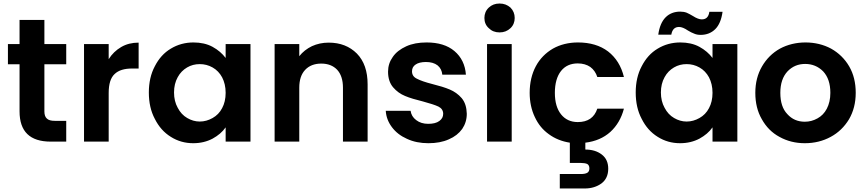

<svg xmlns="http://www.w3.org/2000/svg" viewBox="-20 -804 4912 1090"><path d="M356 -439C356 -439 356 -554 356 -554C356 -554 232 -554 232 -554C232 -554 232 -691 232 -691C232 -691 91 -691 91 -691C91 -691 91 -554 91 -554C91 -554 25 -554 25 -554C25 -554 25 -439 25 -439C25 -439 91 -439 91 -439C91 -439 91 -172 91 -172C91 -172 91 -172 91 -172C91 -57 150 0 268 0C268 0 356 0 356 0C356 0 356 -118 356 -118C356 -118 291 -118 291 -118C291 -118 291 -118 291 -118C270 -118 255 -122 246 -131C237 -139 232 -152 232 -171C232 -171 232 -439 232 -439C232 -439 356 -439 356 -439Z M597 -468C597 -468 597 -554 597 -554C597 -554 457 -554 457 -554C457 -554 457 0 457 0C457 0 597 0 597 0C597 0 597 -276 597 -276C597 -276 597 -276 597 -276C597 -327 608 -363 631 -384C653 -405 686 -415 730 -415C730 -415 767 -415 767 -415C767 -415 767 -562 767 -562C767 -562 767 -562 767 -562C730 -562 697 -554 668 -537C639 -520 615 -497 597 -468Z M825 -279C825 -279 825 -279 825 -279C825 -222 836 -172 859 -129C881 -85 911 -51 950 -27C988 -3 1030 9 1077 9C1077 9 1077 9 1077 9C1118 9 1155 0 1187 -17C1218 -34 1243 -55 1261 -81C1261 -81 1261 0 1261 0C1261 0 1402 0 1402 0C1402 0 1402 -554 1402 -554C1402 -554 1261 -554 1261 -554C1261 -554 1261 -475 1261 -475C1261 -475 1261 -475 1261 -475C1242 -500 1218 -521 1187 -538C1156 -555 1119 -563 1078 -563C1078 -563 1078 -563 1078 -563C1031 -563 988 -551 950 -528C911 -505 881 -471 859 -428C836 -385 825 -335 825 -279ZM1261 -277C1261 -277 1261 -277 1261 -277C1261 -243 1254 -214 1241 -190C1228 -165 1210 -147 1187 -134C1164 -121 1140 -114 1114 -114C1114 -114 1114 -114 1114 -114C1089 -114 1065 -121 1043 -134C1020 -147 1002 -167 989 -192C975 -217 968 -246 968 -279C968 -279 968 -279 968 -279C968 -312 975 -341 989 -366C1002 -390 1020 -408 1042 -421C1064 -434 1088 -440 1114 -440C1114 -440 1114 -440 1114 -440C1140 -440 1164 -434 1187 -421C1210 -408 1228 -389 1241 -365C1254 -340 1261 -311 1261 -277Z M1846 -562C1846 -562 1846 -562 1846 -562C1811 -562 1780 -555 1751 -542C1722 -528 1698 -509 1679 -485C1679 -485 1679 -554 1679 -554C1679 -554 1539 -554 1539 -554C1539 -554 1539 0 1539 0C1539 0 1679 0 1679 0C1679 0 1679 -306 1679 -306C1679 -306 1679 -306 1679 -306C1679 -350 1690 -384 1713 -408C1735 -431 1765 -443 1804 -443C1804 -443 1804 -443 1804 -443C1842 -443 1872 -431 1894 -408C1916 -384 1927 -350 1927 -306C1927 -306 1927 0 1927 0C1927 0 2067 0 2067 0C2067 0 2067 -325 2067 -325C2067 -325 2067 -325 2067 -325C2067 -400 2047 -458 2006 -500C1965 -541 1912 -562 1846 -562Z M2412 9C2412 9 2412 9 2412 9C2456 9 2495 2 2528 -13C2561 -27 2586 -47 2604 -72C2621 -97 2630 -126 2630 -158C2630 -158 2630 -158 2630 -158C2629 -195 2620 -224 2601 -247C2582 -269 2559 -285 2533 -296C2507 -307 2474 -317 2434 -327C2434 -327 2434 -327 2434 -327C2395 -337 2366 -347 2347 -357C2328 -366 2319 -380 2319 -399C2319 -399 2319 -399 2319 -399C2319 -416 2326 -429 2340 -438C2353 -447 2373 -452 2398 -452C2398 -452 2398 -452 2398 -452C2425 -452 2447 -446 2464 -433C2480 -420 2489 -402 2491 -380C2491 -380 2625 -380 2625 -380C2625 -380 2625 -380 2625 -380C2621 -436 2599 -481 2560 -514C2521 -547 2468 -563 2402 -563C2402 -563 2402 -563 2402 -563C2357 -563 2319 -556 2286 -541C2253 -526 2227 -506 2210 -481C2192 -456 2183 -428 2183 -397C2183 -397 2183 -397 2183 -397C2183 -360 2193 -330 2212 -308C2231 -286 2253 -270 2280 -259C2306 -248 2340 -238 2381 -228C2381 -228 2381 -228 2381 -228C2421 -217 2450 -208 2469 -199C2487 -190 2496 -176 2496 -158C2496 -158 2496 -158 2496 -158C2496 -141 2489 -128 2474 -117C2459 -106 2438 -101 2411 -101C2411 -101 2411 -101 2411 -101C2384 -101 2361 -108 2343 -122C2324 -136 2314 -154 2311 -175C2311 -175 2170 -175 2170 -175C2170 -175 2170 -175 2170 -175C2172 -141 2184 -110 2205 -82C2226 -54 2254 -32 2290 -16C2326 1 2367 9 2412 9Z M2816 -620C2816 -620 2816 -620 2816 -620C2841 -620 2861 -628 2878 -644C2894 -659 2902 -679 2902 -702C2902 -702 2902 -702 2902 -702C2902 -725 2894 -745 2878 -761C2861 -776 2841 -784 2816 -784C2816 -784 2816 -784 2816 -784C2791 -784 2771 -776 2755 -761C2738 -745 2730 -725 2730 -702C2730 -702 2730 -702 2730 -702C2730 -679 2738 -659 2755 -644C2771 -628 2791 -620 2816 -620ZM2745 -554C2745 -554 2745 0 2745 0C2745 0 2885 0 2885 0C2885 0 2885 -554 2885 -554C2885 -554 2745 -554 2745 -554Z M3260 -111C3260 -111 3260 -111 3260 -111C3220 -111 3188 -126 3165 -155C3142 -184 3130 -224 3130 -277C3130 -277 3130 -277 3130 -277C3130 -330 3142 -372 3165 -401C3188 -430 3220 -444 3260 -444C3260 -444 3260 -444 3260 -444C3288 -444 3312 -437 3331 -424C3350 -410 3363 -391 3371 -367C3371 -367 3522 -367 3522 -367C3522 -367 3522 -367 3522 -367C3507 -429 3477 -477 3432 -512C3387 -546 3330 -563 3261 -563C3261 -563 3261 -563 3261 -563C3208 -563 3160 -551 3119 -528C3078 -504 3045 -471 3022 -428C2999 -385 2987 -334 2987 -277C2987 -277 2987 -277 2987 -277C2987 -226 2997 -180 3016 -140C3035 -99 3061 -67 3096 -42C3130 -17 3170 -1 3215 6C3215 6 3215 121 3215 121C3215 121 3277 121 3277 121C3277 121 3277 121 3277 121C3293 121 3305 123 3314 127C3322 132 3326 140 3326 152C3326 152 3326 152 3326 152C3326 164 3322 172 3314 177C3305 182 3293 184 3277 184C3277 184 3158 184 3158 184C3158 184 3158 266 3158 266C3158 266 3300 266 3300 266C3300 266 3300 266 3300 266C3337 266 3369 256 3395 237C3420 218 3433 190 3433 154C3433 154 3433 154 3433 154C3433 119 3421 92 3396 73C3371 54 3340 45 3303 45C3303 45 3303 6 3303 6C3303 6 3303 6 3303 6C3360 -1 3407 -21 3445 -55C3482 -89 3508 -133 3522 -187C3522 -187 3371 -187 3371 -187C3371 -187 3371 -187 3371 -187C3354 -136 3317 -111 3260 -111Z M3589 -279C3589 -279 3589 -279 3589 -279C3589 -222 3600 -172 3623 -129C3645 -85 3675 -51 3714 -27C3752 -3 3794 9 3841 9C3841 9 3841 9 3841 9C3882 9 3919 0 3951 -17C3982 -34 4007 -55 4025 -81C4025 -81 4025 0 4025 0C4025 0 4166 0 4166 0C4166 0 4166 -554 4166 -554C4166 -554 4025 -554 4025 -554C4025 -554 4025 -475 4025 -475C4025 -475 4025 -475 4025 -475C4006 -500 3982 -521 3951 -538C3920 -555 3883 -563 3842 -563C3842 -563 3842 -563 3842 -563C3795 -563 3752 -551 3714 -528C3675 -505 3645 -471 3623 -428C3600 -385 3589 -335 3589 -279ZM4025 -277C4025 -277 4025 -277 4025 -277C4025 -243 4018 -214 4005 -190C3992 -165 3974 -147 3951 -134C3928 -121 3904 -114 3878 -114C3878 -114 3878 -114 3878 -114C3853 -114 3829 -121 3807 -134C3784 -147 3766 -167 3753 -192C3739 -217 3732 -246 3732 -279C3732 -279 3732 -279 3732 -279C3732 -312 3739 -341 3753 -366C3766 -390 3784 -408 3806 -421C3828 -434 3852 -440 3878 -440C3878 -440 3878 -440 3878 -440C3904 -440 3928 -434 3951 -421C3974 -408 3992 -389 4005 -365C4018 -340 4025 -311 4025 -277ZM3717 -607C3717 -607 3791 -607 3791 -607C3791 -607 3791 -607 3791 -607C3796 -636 3810 -651 3835 -651C3835 -651 3835 -651 3835 -651C3849 -651 3866 -644 3885 -631C3885 -631 3885 -631 3885 -631C3898 -623 3910 -617 3921 -613C3932 -608 3944 -606 3958 -606C3958 -606 3958 -606 3958 -606C3991 -606 4019 -617 4041 -639C4062 -660 4076 -693 4082 -737C4082 -737 4007 -737 4007 -737C4007 -737 4007 -737 4007 -737C4003 -708 3989 -694 3964 -694C3964 -694 3964 -694 3964 -694C3951 -694 3934 -700 3914 -713C3914 -713 3914 -713 3914 -713C3901 -721 3889 -727 3878 -732C3867 -736 3855 -738 3841 -738C3841 -738 3841 -738 3841 -738C3808 -738 3780 -727 3759 -706C3737 -684 3723 -651 3717 -607Z M4549 9C4549 9 4549 9 4549 9C4603 9 4652 -3 4696 -27C4739 -50 4774 -84 4800 -127C4825 -170 4838 -220 4838 -277C4838 -277 4838 -277 4838 -277C4838 -334 4826 -384 4801 -427C4776 -470 4741 -504 4698 -528C4655 -551 4606 -563 4553 -563C4553 -563 4553 -563 4553 -563C4500 -563 4451 -551 4408 -528C4365 -504 4331 -470 4306 -427C4281 -384 4268 -334 4268 -277C4268 -277 4268 -277 4268 -277C4268 -220 4280 -170 4305 -127C4329 -84 4362 -50 4405 -27C4448 -3 4496 9 4549 9ZM4549 -113C4549 -113 4549 -113 4549 -113C4509 -113 4476 -127 4450 -156C4423 -184 4410 -224 4410 -277C4410 -277 4410 -277 4410 -277C4410 -330 4424 -370 4451 -399C4478 -427 4511 -441 4551 -441C4551 -441 4551 -441 4551 -441C4591 -441 4625 -427 4653 -399C4680 -370 4694 -330 4694 -277C4694 -277 4694 -277 4694 -277C4694 -242 4687 -212 4674 -187C4661 -162 4643 -144 4621 -132C4598 -119 4574 -113 4549 -113Z"/></svg>

Font: Girnar Poppins
Style: SemiBold
Weight: 500
Designer: Ninad Kale (Devanagari), Jonny Pinhorn (Latin)
Foundry: Indian Type Foundry
Version: ""